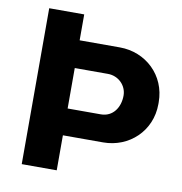

<svg xmlns="http://www.w3.org/2000/svg" viewBox="-78 -759 790 832"><g transform="rotate(10 317.0 -343.0)"><path d="M226 -154H403C517 -154 610 -240 610 -359V-367C610 -486 517 -572 403 -572H226V-686H72V0H226ZM226 -450H372C418 -450 455 -414 455 -369C455 -318 426 -272 372 -272H226Z"/></g></svg>

Font: Chivo
Style: Bold
Weight: 700
Designer: Hector Gatti
Foundry: Omnibus-Type
Version: Version 1.003;PS 001.003;hotconv 1.0.70;makeotf.lib2.5.58329